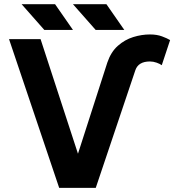

<svg xmlns="http://www.w3.org/2000/svg" viewBox="-20 -913 849 933"><path d="M637.7 -571.8 445.3 0H267.6L23.9 -722.7H177.2L358.9 -166L501.5 -608.9Q519 -660.6 552.7 -690.4Q586.4 -720.2 627.4 -732.9Q668.5 -745.6 708.5 -745.6Q742.2 -745.6 767.1 -736.3Q792 -727.1 806.6 -718.3L766.1 -596.2Q756.8 -603 740.7 -608.6Q724.6 -614.3 708.5 -614.3Q652.3 -614.3 637.7 -571.8ZM195.3 -767.6 85 -892.6H247.6L334.5 -767.6ZM444.8 -767.6 334.5 -892.6H497.1L584 -767.6Z"/></svg>

Font: Giphurs
Style: Bold
Weight: 700
Version: Version 0.920; ttfautohint (v1.8.4.7-5d5b)